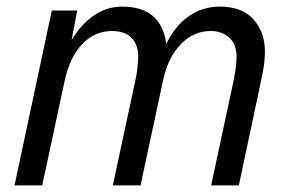

<svg xmlns="http://www.w3.org/2000/svg" viewBox="-20 -562 880 582"><path d="M24 0 137 -530H214L197 -440Q225 -488 264.5 -515Q304 -542 350 -542Q469 -542 484 -429Q511 -484 552.5 -513Q594 -542 646 -542Q714 -542 748.5 -503Q783 -464 783 -406Q783 -379 778 -351.5Q773 -324 769 -306L704 0H620L688 -317Q691 -332 694 -351.5Q697 -371 697 -390Q697 -428 675 -448Q653 -468 618 -468Q567 -468 528 -428Q489 -388 474 -317L406 0H322L390 -317Q394 -334 396.5 -355.5Q399 -377 399 -390Q399 -426 379 -447Q359 -468 319 -468Q267 -468 229 -428Q191 -388 176 -317L108 0Z"/></svg>

Font: Geist Regular
Style: Italic
Weight: 400
Italic angle: -12°
Designer: Basement.studio, Andrés Briganti, Mateo Zaragoza
Foundry: Basement.studio, Vercel, Andrés Briganti, Guido Ferreyra, Mateo Zaragoza
Version: Version 1.500; ttfautohint (v1.8.4.7-5d5b)